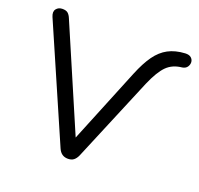

<svg xmlns="http://www.w3.org/2000/svg" viewBox="-125 -850 1027 993"><g transform="rotate(20 388.0 -353.0)"><path d="M346 7Q309 7 293 -30L21 -655Q10 -681 22 -696.5Q34 -712 56 -712Q76 -712 86 -703.5Q96 -695 103 -678L347 -110L515 -522Q542 -588 571 -628.5Q600 -669 638.5 -689.5Q677 -710 731 -713Q753 -714 764 -704Q775 -694 775.5 -680Q776 -666 767.5 -654Q759 -642 741 -639Q689 -634 657 -602Q625 -570 593 -496L398 -30Q390 -12 378 -2.5Q366 7 346 7Z"/></g></svg>

Font: Chiron GoRound TC N
Style: Regular
Weight: 350
Designer: Ryoko NISHIZUKA 西塚涼子 (kana, bopomofo & ideographs); Paul D. Hunt (Latin, Greek & Cyrillic); Sandoll Communications 산돌커뮤니
Foundry: Adobe
Version: Version 1.000;hotconv 1.1.1;makeotfexe 2.6.0